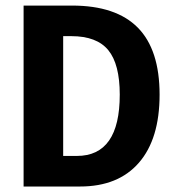

<svg xmlns="http://www.w3.org/2000/svg" viewBox="-20 -679 640 699"><path d="M561 -334.5Q561 -173.3 485.8 -86.7Q410.6 0 271.5 0H65.9V-658.7H242.2Q402.3 -658.7 481.7 -578.4Q561 -498 561 -334.5ZM416 -334.5Q416 -445.3 374.3 -496.3Q332.5 -547.4 239.7 -547.4H210V-111.3H259.8Q416 -111.3 416 -334.5Z"/></svg>

Font: Liberation Mono
Style: Bold
Weight: 700
Monospace: yes
Designer: Steve Matteson
Foundry: Ascender Corporation
Version: Version 2.1.5